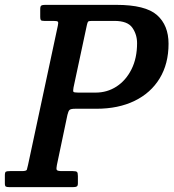

<svg xmlns="http://www.w3.org/2000/svg" viewBox="-68 -770 714 790"><path d="M209.5 -297.5 166 -90.5Q163 -76 165.5 -71Q168 -66 187.5 -66H232Q245 -66 248.8 -62.5Q252.5 -59 252.5 -45.5V-16Q252.5 -5.5 248 -2.8Q243.5 0 232 0H-28.5Q-39.5 0 -43.8 -2.2Q-48 -4.5 -48 -15.5V-48.5Q-48 -61.5 -43.5 -63.8Q-39 -66 -26.5 -66H22Q40.5 -66 42.5 -71.8Q44.5 -77.5 47.5 -92L170 -664.5Q173 -677.5 170 -680.8Q167 -684 151.5 -684H113.5Q103 -684 100.2 -687.2Q97.5 -690.5 97.5 -700V-732Q97.5 -744.5 102 -747.2Q106.5 -750 117.5 -750H410.5Q530.5 -750 578 -708Q625.5 -666 625.5 -590Q625.5 -507.5 589 -447.5Q552.5 -387.5 485.8 -355Q419 -322.5 328.5 -322.5H241Q223 -322.5 218 -317.5Q213 -312.5 209.5 -297.5ZM253.5 -389H325.5Q373 -389 411.5 -414Q450 -439 473 -484.8Q496 -530.5 496 -592.5Q496 -628 476.5 -656Q457 -684 402.5 -684H311Q297.5 -684 294.8 -681.2Q292 -678.5 289.5 -667L234.5 -410Q232 -396 234 -392.5Q236 -389 253.5 -389Z"/></svg>

Font: Besley* Narrow Medium
Style: Italic
Weight: 500
Width: 4
Italic angle: -13°
Designer: Owen Earl
Foundry: indestructible type*
Version: Version 3.000; ttfautohint (v1.8.3)